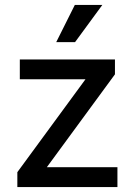

<svg xmlns="http://www.w3.org/2000/svg" viewBox="-20 -755 544 775"><path d="M50 -60 325 -435H60V-515H444V-455L169 -80H454V0H50ZM207 -585 282 -735H393L283 -585Z"/></svg>

Font: Radio Canada
Style: Regular
Weight: 400
Designer: Charles Daoud, Etienne Aubert Bonn, Alexandre Saumier Demers, Jacques Le Bailly
Foundry: Radio-Canada
Version: Version 2.104;gftools[0.9.28.dev5+ged2979d]